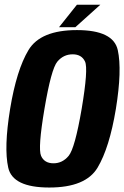

<svg xmlns="http://www.w3.org/2000/svg" viewBox="-20 -812 541 836"><path d="M194.5 4.5Q353 4.5 404.8 -82Q456.5 -168.5 484.5 -337.5Q512 -507 492.8 -594Q473.5 -681 315 -681Q156.5 -681 104.2 -594.2Q52 -507.5 24 -337.5Q-3.5 -169 15.8 -82.2Q35 4.5 194.5 4.5ZM213 -101Q173 -101 158.8 -133.5Q144.5 -166 173.5 -337.5Q203 -512 229.8 -543.8Q256.5 -575.5 296.5 -575.5Q335.5 -575.5 350.2 -544Q365 -512.5 335.5 -337.5Q306 -166 279 -133.5Q252 -101 213 -101ZM237 -693.5H308L417 -791.5H315Z"/></svg>

Font: Anybody Condensed
Style: Bold Italic
Weight: 700
Width: 3
Italic angle: -10°
Version: Version 1.113;gftools[0.9.25]